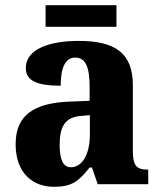

<svg xmlns="http://www.w3.org/2000/svg" viewBox="-20 -707 616 737"><path d="M155 -604H427V-687H155ZM187 10C256 10 282 -11 324 -64H333L355 0H549V-56H546C504 -56 490 -72 490 -126V-380C490 -505 420 -550 282 -550C171 -550 79 -519 79 -446C79 -397 122 -378 213 -378C213 -448 231 -486 269 -486C309 -486 324 -448 324 -374V-320L248 -317C108 -312 40 -263 40 -154C40 -42 106 10 187 10ZM252 -65C222 -65 209 -95 209 -150C209 -221 229 -257 291 -262L325 -265V-191C325 -115 296 -65 252 -65Z"/></svg>

Font: Noto Serif Sinhala SemiCondensed ExtraBold
Style: Regular
Weight: 800
Width: 4
Designer: Jelle Bosma - Monotype Design Team
Foundry: Monotype Imaging Inc.
Version: Version 2.007